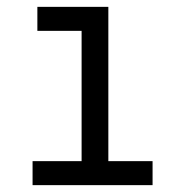

<svg xmlns="http://www.w3.org/2000/svg" viewBox="-20 -540 540 560"><path d="M75 0V-70H218V-450H89V-520H296V-70H425V0Z"/></svg>

Font: Iosevka SS18
Style: Regular
Weight: 400
Monospace: yes
Designer: Belleve Invis
Foundry: Belleve Invis
Version: Version 25.1.1; ttfautohint (v1.8.4)